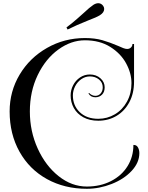

<svg xmlns="http://www.w3.org/2000/svg" viewBox="-20 -1057 923 1196"><path d="M509 -820Q571 -820 618 -806.5Q665 -793 716 -771Q733 -763 747.5 -757.5Q762 -752 772 -752Q786 -752 795.5 -761Q805 -770 805 -783H815V-549Q815 -475 785.5 -420Q756 -365 705.5 -335Q655 -305 592 -305Q538 -305 499 -326.5Q460 -348 440 -384Q420 -420 420 -463Q420 -496 435.5 -526Q451 -556 478.5 -574.5Q506 -593 540 -593Q579 -593 605.5 -569.5Q632 -546 632 -513Q632 -484 615.5 -467.5Q599 -451 574 -451Q545 -451 531 -475L535 -478Q541 -471 551.5 -465.5Q562 -460 574 -460Q594 -460 607 -475Q620 -490 620 -513Q620 -543 596.5 -562Q573 -581 540 -581Q511 -581 486.5 -564Q462 -547 448 -519.5Q434 -492 434 -463Q434 -399 477 -358Q520 -317 592 -317Q648 -317 695.5 -345Q743 -373 771 -424Q799 -475 799 -539Q799 -601 765.5 -662.5Q732 -724 666.5 -765Q601 -806 509 -806Q423 -806 343.5 -748.5Q264 -691 215 -589.5Q166 -488 166 -363Q166 -239 215 -131.5Q264 -24 345.5 40.5Q427 105 521 105Q605 105 671.5 71Q738 37 774.5 -22Q811 -81 811 -154H814Q831 -154 839.5 -138.5Q848 -123 848 -103Q848 -44 800 7.5Q752 59 675.5 89Q599 119 521 119Q382 119 272.5 58.5Q163 -2 101.5 -112Q40 -222 40 -363Q40 -488 102.5 -592.5Q165 -697 273 -758.5Q381 -820 509 -820ZM592 -1037Q611 -1037 623 -1020Q629 -1011 629 -1001Q629 -979 602 -962Q581 -949 530 -930Q455 -900 401 -873L394 -886Q435 -917 464.5 -943.5Q494 -970 501 -976Q538 -1011 562 -1027Q578 -1037 592 -1037Z"/></svg>

Font: Myanmar April Display
Style: Regular
Weight: 400
Designer: Khon Soe Zaw Thu
Foundry: Myanmar OS
Version: Version 2.50 April 12, 2019